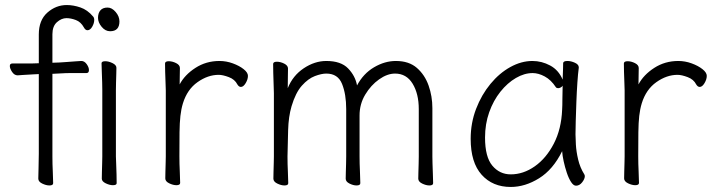

<svg xmlns="http://www.w3.org/2000/svg" viewBox="-20 -726 2835 762"><path d="M134 -432V-116Q134 -90 133 -59.5Q132 -29 132 -17Q132 -5 147.5 2.5Q163 10 176 10Q191 10 191 1Q191 -16 189.5 -45Q188 -74 188 -105V-433L227 -435Q240 -436 260 -436Q280 -436 298 -436Q316 -436 323 -436Q333 -436 333 -448Q333 -459 324 -471.5Q315 -484 303 -484H302Q295 -484 279 -482.5Q263 -481 245.5 -480Q228 -479 216 -478L188 -477V-590Q188 -622 206 -638Q224 -654 244 -654Q261 -654 281 -646.5Q301 -639 313 -617Q319 -606 327 -606Q338 -606 346 -620Q354 -634 354 -647Q354 -656 349 -661Q327 -687 299 -696.5Q271 -706 245 -706Q202 -706 168 -676Q134 -646 134 -589V-475L103 -474H29Q19 -474 19 -464Q19 -454 28 -440.5Q37 -427 50 -427Q50 -427 71 -428.5Q92 -430 114 -431ZM417 -602Q454 -602 454 -641Q454 -661 439 -678.5Q424 -696 407 -696Q388 -696 378.5 -685Q369 -674 369 -655Q369 -637 383.5 -619.5Q398 -602 417 -602ZM386 -368V-105Q386 -98 385.5 -80Q385 -62 384.5 -43.5Q384 -25 384 -17Q384 -6 399.5 1.5Q415 9 428 9Q443 9 443 1Q443 -11 442.5 -34Q442 -57 441 -78Q440 -99 440 -105V-368Q440 -380 440.5 -398Q441 -416 441.5 -432.5Q442 -449 442 -457Q442 -468 426.5 -475.5Q411 -483 398 -483Q383 -483 383 -475Q383 -464 384 -442Q385 -420 385.5 -399Q386 -378 386 -368Z M638 -367V-106Q638 -99 637.5 -81Q637 -63 636.5 -44.5Q636 -26 636 -18Q636 -6 651.5 1.5Q667 9 680 9Q695 9 695 0Q695 -17 693.5 -46Q692 -75 692 -106Q692 -163 692.5 -201Q693 -239 696 -266Q699 -293 706 -316Q723 -371 764 -400Q805 -429 848 -429Q864 -429 888 -420Q912 -411 922 -391Q928 -381 936 -381Q946 -381 955 -396Q964 -411 964 -425Q964 -438 947 -451.5Q930 -465 904 -474.5Q878 -484 851 -484Q798 -484 755.5 -456.5Q713 -429 693 -391Q693 -409 693.5 -426.5Q694 -444 694 -456Q694 -468 679 -475.5Q664 -483 650 -483Q635 -483 635 -474Q635 -463 635.5 -441Q636 -419 637 -398Q638 -377 638 -367Z M1642 -293V-105Q1642 -94 1641.5 -76Q1641 -58 1640.5 -41.5Q1640 -25 1640 -17Q1640 -5 1655.5 2.5Q1671 10 1684 10Q1699 10 1699 1Q1699 -11 1698 -34Q1697 -57 1696.5 -78Q1696 -99 1696 -105V-297Q1696 -344 1681 -386.5Q1666 -429 1634.5 -456.5Q1603 -484 1551 -484Q1507 -484 1464.5 -459Q1422 -434 1397 -387Q1390 -425 1361.5 -454.5Q1333 -484 1275 -484Q1229 -484 1185.5 -455Q1142 -426 1122 -376Q1122 -399 1122.5 -420.5Q1123 -442 1123 -454Q1123 -466 1108 -473.5Q1093 -481 1079 -481Q1064 -481 1064 -472Q1064 -461 1064.5 -436.5Q1065 -412 1066 -389Q1067 -366 1067 -356V-105Q1067 -98 1066.5 -80Q1066 -62 1065.5 -43.5Q1065 -25 1065 -17Q1065 -5 1080.5 2.5Q1096 10 1109 10Q1124 10 1124 1Q1124 -16 1122.5 -45Q1121 -74 1121 -105Q1122 -156 1123.5 -209.5Q1125 -263 1137 -304Q1153 -358 1178 -386Q1203 -414 1229.5 -424Q1256 -434 1275 -434Q1321 -434 1337.5 -393Q1354 -352 1354 -293V-105Q1354 -94 1353.5 -76Q1353 -58 1352.5 -41.5Q1352 -25 1352 -17Q1352 -5 1367 2.5Q1382 10 1395 10Q1410 10 1410 1Q1410 -16 1408.5 -46.5Q1407 -77 1407 -105V-268Q1407 -313 1429.5 -350.5Q1452 -388 1484.5 -411Q1517 -434 1548 -434Q1593 -434 1617.5 -394Q1642 -354 1642 -293Z M2277 -457V-459Q2277 -470 2261.5 -477Q2246 -484 2232 -484Q2215 -484 2215 -475Q2215 -468 2214.5 -450.5Q2214 -433 2213 -410Q2197 -448 2163.5 -466Q2130 -484 2093 -484Q2049 -484 2005.5 -460Q1962 -436 1926.5 -393Q1891 -350 1869.5 -294Q1848 -238 1848 -175Q1848 -81 1891.5 -32.5Q1935 16 2007 16Q2064 16 2119.5 -18.5Q2175 -53 2211 -126Q2212 -109 2217 -86Q2222 -63 2229.5 -40.5Q2237 -18 2246.5 -3.5Q2256 11 2266 11Q2280 11 2290.5 -2.5Q2301 -16 2301 -27Q2301 -30 2299 -34Q2282 -61 2274.5 -93Q2267 -125 2265.5 -152.5Q2264 -180 2264 -193Q2264 -211 2265 -246Q2266 -281 2267.5 -321.5Q2269 -362 2271.5 -398.5Q2274 -435 2277 -457ZM2213 -386Q2212 -361 2212 -333.5Q2212 -306 2211 -291Q2208 -214 2178 -156Q2148 -98 2102.5 -66Q2057 -34 2007 -34Q1963 -34 1934 -68.5Q1905 -103 1905 -180Q1905 -234 1921.5 -280.5Q1938 -327 1966 -362Q1994 -397 2027.5 -416.5Q2061 -436 2094 -436Q2117 -436 2142 -422.5Q2167 -409 2186 -380Q2189 -376 2195 -376Q2200 -376 2205.5 -379Q2211 -382 2213 -386Z M2459 -367V-106Q2459 -99 2458.5 -81Q2458 -63 2457.5 -44.5Q2457 -26 2457 -18Q2457 -6 2472.5 1.5Q2488 9 2501 9Q2516 9 2516 0Q2516 -17 2514.5 -46Q2513 -75 2513 -106Q2513 -163 2513.5 -201Q2514 -239 2517 -266Q2520 -293 2527 -316Q2544 -371 2585 -400Q2626 -429 2669 -429Q2685 -429 2709 -420Q2733 -411 2743 -391Q2749 -381 2757 -381Q2767 -381 2776 -396Q2785 -411 2785 -425Q2785 -438 2768 -451.5Q2751 -465 2725 -474.5Q2699 -484 2672 -484Q2619 -484 2576.5 -456.5Q2534 -429 2514 -391Q2514 -409 2514.5 -426.5Q2515 -444 2515 -456Q2515 -468 2500 -475.5Q2485 -483 2471 -483Q2456 -483 2456 -474Q2456 -463 2456.5 -441Q2457 -419 2458 -398Q2459 -377 2459 -367Z"/></svg>

Font: Klee One
Style: Regular
Weight: 400
Designer: Fontworks Inc.
Foundry: Fontworks Inc.
Version: Version 1.100